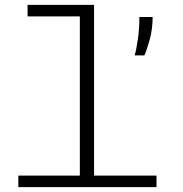

<svg xmlns="http://www.w3.org/2000/svg" viewBox="-20 -770 752 790"><path d="M55.5 0V-47.5H308.5V-702.5H93.5V-750H367V-47.5H624V0ZM534 -542Q541.5 -567 547.5 -609.8Q553.5 -652.5 553.5 -700H608Q608 -651 596.5 -608.8Q585 -566.5 574 -542Z"/></svg>

Font: Trispace SemiExpanded ExtraLight
Style: Regular
Weight: 200
Width: 6
Designer: Tyler Finck
Foundry: Etcetera Type Company
Version: Version 1.210; ttfautohint (v1.8.3)